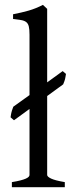

<svg xmlns="http://www.w3.org/2000/svg" viewBox="-20 -777 311 797"><path d="M29.3 0V-21Q50.3 -24.4 64.5 -28.1Q78.6 -31.7 86.9 -35.4Q95.2 -39.1 98.9 -43Q102.5 -46.9 102.5 -50.8V-324.7L38.1 -277.8L23.9 -290Q24.9 -296.4 25.4 -300Q25.9 -303.7 26.9 -307.9Q27.8 -312 29.5 -317.9Q31.2 -323.7 35.2 -334L102.5 -382.3V-632.8Q102.5 -654.8 99.6 -667Q96.7 -679.2 88.9 -685.3Q81.1 -691.4 67.9 -693.6Q54.7 -695.8 34.2 -698.2V-717.8Q69.3 -724.6 98.6 -732.9Q127.9 -741.2 158.2 -756.8L175.8 -740.2V-435.1L240.2 -481.9L253.9 -470.2Q252.4 -461.9 251.7 -457.3Q251 -452.6 250 -448.7Q249 -444.8 247.3 -439.9Q245.6 -435.1 242.2 -426.8L175.8 -378.4V-50.8Q175.8 -43.5 192.4 -35.6Q209 -27.8 249 -21V0Z"/></svg>

Font: Gentium
Style: Regular
Weight: 400
Designer: J. Victor Gaultney
Version: Version 1.03; 2011; OFL 1.1 release